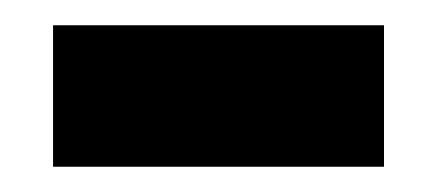

<svg xmlns="http://www.w3.org/2000/svg" viewBox="-20 -348 346 152"><path d="M284 -328V-216H22V-328Z"/></svg>

Font: Minipax
Style: Bold
Weight: 600
Designer: Raphaël Ronot, Igor Stepanchenko (Cyrillic)
Foundry: steppetype
Version: Version 1.002